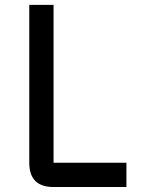

<svg xmlns="http://www.w3.org/2000/svg" viewBox="-20 -752 626 772"><path d="M97.7 -732.4H195.3V-97.7H488.3V0H195.3Q97.7 0 97.7 -97.7Z"/></svg>

Font: BabelStone Zanabazar
Style: Regular
Weight: 400
Designer: Andrew West
Foundry: Andrew West
Version: Version 10.002;August 6, 2021